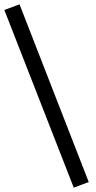

<svg xmlns="http://www.w3.org/2000/svg" viewBox="-23 -765 443 885"><path d="M-3 -719 67 -745 386 74 317 100Z"/></svg>

Font: BreeCF
Style: Light
Weight: 300
Designer: Veronika Burian, Jos Scaglione
Foundry: TypeTogether
Version: Version 0.0.2